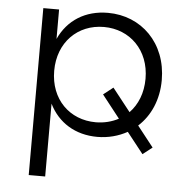

<svg xmlns="http://www.w3.org/2000/svg" viewBox="-52 -581 801 825"><g transform="rotate(5 348.5 -168.0)"><path d="M636 -262C636 -422 525 -530 381 -530C283 -530 208 -482 170 -399V-526H102V194H173V-120C212 -41 286 5 381 5C428 5 472 -7 510 -28L581 62L622 30L552 -59C604 -106 636 -177 636 -262ZM369 -57C256 -57 172 -139 172 -262C172 -385 256 -468 369 -468C481 -468 566 -385 566 -262C566 -200 545 -149 510 -113L432 -212L390 -179L467 -81C439 -66 405 -57 369 -57Z"/></g></svg>

Font: Talent
Style: Regular
Weight: 400
Designer: Mike Powis
Version: Version 1.001;hotconv 1.0.109;makeotfexe 2.5.65596